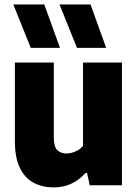

<svg xmlns="http://www.w3.org/2000/svg" viewBox="-20 -828 614 858"><path d="M220 9.5Q170.5 9.5 131.2 -10.8Q92 -31 69.2 -76.8Q46.5 -122.5 46.5 -198.5V-548.5H220.5V-212Q220.5 -172 236.2 -157Q252 -142 277 -142Q295.5 -142 316.5 -150.8Q337.5 -159.5 351 -176.5V-548.5H525V0H381L369 -55H362Q304.5 9.5 220 9.5ZM324 -614 246 -808H384.5L454.5 -614ZM117.5 -614 39.5 -808H178L248 -614Z"/></svg>

Font: Encode Sans Semi Condensed ExtraBold
Style: Regular
Weight: 800
Width: 4
Designer: Multiple Designers
Foundry: Impallari Type
Version: Version 3.000; ttfautohint (v1.8.3) -l 8 -r 50 -G 200 -x 14 